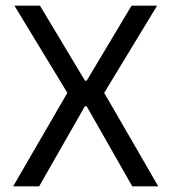

<svg xmlns="http://www.w3.org/2000/svg" viewBox="-20 -659 606 679"><path d="M118.4 0H26.5L223.9 -340.5V-321.3L31 -639H121.3L280.5 -373.7H286.6L445.2 -639H535.6L342.8 -321.3V-340.5L539.7 0H447.8L286.6 -283.1H280.1Z"/></svg>

Font: Anek Devanagari Medium
Style: Regular
Weight: 500
Designer: Kailash Malviya (Devanagari) & Yesha Goshar (Latin)
Foundry: Ek Type
Version: Version 1.003